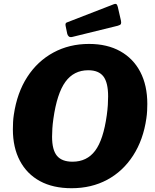

<svg xmlns="http://www.w3.org/2000/svg" viewBox="-20 -984 817 1014"><path d="M358 10Q260 10 191 -27.5Q122 -65 85 -135Q48 -205 48 -301Q48 -319 49 -339Q50 -359 53 -378Q70 -494 124 -577.5Q178 -661 262 -706.5Q346 -752 450 -752Q546 -752 615 -713.5Q684 -675 721 -604Q758 -533 758 -435Q758 -418 757 -398.5Q756 -379 753 -359Q737 -246 683 -162.5Q629 -79 546 -34.5Q463 10 358 10ZM363 -130Q439 -130 482.5 -188Q526 -246 544 -376Q548 -405 549.5 -429.5Q551 -454 551 -475Q551 -548 526 -580.5Q501 -613 446 -613Q370 -613 325.5 -552Q281 -491 262 -357Q258 -329 256.5 -305.5Q255 -282 255 -262Q255 -192 281 -161Q307 -130 363 -130ZM602 -948 619 -874Q621 -863 618.5 -857.5Q616 -852 602 -848L362 -789Q350 -786 343.5 -791.5Q337 -797 335 -806L327 -845Q323 -861 332 -865L582 -962Q589 -965 594 -962.5Q599 -960 602 -948Z"/></svg>

Font: Libre Franklin ExtraBold
Style: Italic
Weight: 800
Italic angle: -8°
Designer: Pablo Impallari, Rodrigo Fuenzalida, Nhung Nguyen
Foundry: Impallari Type
Version: Version 3.000